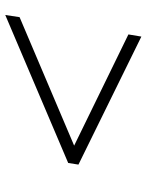

<svg xmlns="http://www.w3.org/2000/svg" viewBox="64 -640 544 711"><g transform="rotate(-90 335.5 -284.0)"><path d="M556 -32 82 -265 88 -303 636 -536 628 -483 150 -280V-282L564 -80Z"/></g></svg>

Font: Nunito Sans 7pt SemiExpanded ExtraLight
Style: Italic
Weight: 250
Width: 6
Italic angle: -9°
Designer: Vernon Adams
Foundry: Vernon Adams
Version: Version 3.101;gftools[0.9.27]